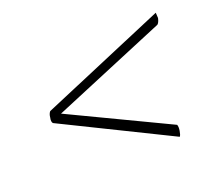

<svg xmlns="http://www.w3.org/2000/svg" viewBox="-76 -589 685 600"><g transform="rotate(-20 266.0 -289.0)"><path d="M429 -94 71 -270Q66 -276 69 -289Q70 -301 76 -308L491 -484Q491 -480 491.5 -475.5Q492 -471 492 -466Q489 -452 483 -447L105 -289L434 -132Q437 -125 435 -112Q433 -99 429 -94Z"/></g></svg>

Font: Petrona ExtraLight
Style: Italic
Weight: 200
Italic angle: -9°
Designer: Ringo R. Seeber
Foundry: Ringo R. Seeber
Version: Version 2.001; ttfautohint (v1.8.3)